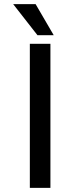

<svg xmlns="http://www.w3.org/2000/svg" viewBox="-20 -913 390 933"><path d="M125 -700H225V0H125ZM44 -893H153L241 -742H162Z"/></svg>

Font: Krub Medium
Style: Regular
Weight: 500
Designer: Ekaluck Peanpanawate
Foundry: Cadson Demak Co.,Ltd.
Version: Version 1.000; ttfautohint (v1.6)